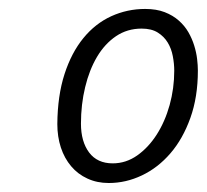

<svg xmlns="http://www.w3.org/2000/svg" viewBox="-20 -742 458 425"><path d="M301.3 -722.2Q326.2 -722.2 344.5 -715.1Q362.8 -708 375.7 -696.5Q388.7 -685.1 397 -670.7Q405.3 -656.2 409.9 -641.1Q414.6 -626 416.3 -611.6Q418 -597.2 418 -585.9Q418 -527.3 401.4 -481Q384.8 -434.6 357.2 -402.6Q329.6 -370.6 294.2 -353.8Q258.8 -336.9 220.7 -336.9Q194.8 -336.9 173.6 -346.7Q152.3 -356.4 137.5 -374Q122.6 -391.6 114.7 -415.5Q106.9 -439.5 106.9 -467.3Q107.4 -530.3 122.8 -577.9Q138.2 -625.5 164.6 -657.7Q190.9 -689.9 226.3 -706.1Q261.7 -722.2 301.3 -722.2ZM159.2 -468.3Q159.2 -428.7 177.2 -404.5Q195.3 -380.4 229.5 -380.4Q258.8 -380.4 283.7 -397.9Q308.6 -415.5 326.9 -444.1Q345.2 -472.7 355.5 -509.5Q365.7 -546.4 365.7 -585.4Q365.7 -601.1 362.5 -617.7Q359.4 -634.3 351.3 -647.7Q343.3 -661.1 329.3 -669.9Q315.4 -678.7 293.5 -678.7Q261.7 -678.7 236.8 -661.9Q211.9 -645 194.8 -616.2Q177.7 -587.4 168.5 -549.1Q159.2 -510.7 159.2 -468.3Z"/></svg>

Font: Ufes Sans Light
Style: Italic
Weight: 200
Designer: Ricardo Esteves & Thais Bronze
Foundry: ProDesignUfes - Ricardo Esteves, Thais Bronze
Version: Version 2.0